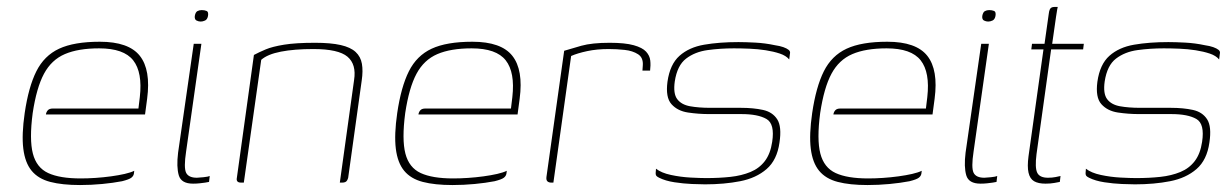

<svg xmlns="http://www.w3.org/2000/svg" viewBox="-20 -525 3540 552"><path d="M210 7Q159 7 124.5 -2Q90 -11 71 -34Q52 -57 47 -97.5Q42 -138 51 -200Q62 -275 84.5 -320Q107 -365 150 -385Q193 -405 267 -405Q350 -405 382 -364.5Q414 -324 403 -241L397 -196H112Q113 -203 117.5 -208Q122 -213 132 -213H378L382 -246Q390 -317 363 -351.5Q336 -386 265 -386Q205 -386 166.5 -369.5Q128 -353 106.5 -313Q85 -273 74 -200Q64 -124 74.5 -83.5Q85 -43 118.5 -27.5Q152 -12 212 -12Q232 -12 254.5 -13.5Q277 -15 299 -18Q321 -21 338.5 -25Q356 -29 366 -34L365 -26Q364 -19 357.5 -14Q351 -9 331 -4Q305 1 273.5 4Q242 7 210 7Z M535 3Q501 3 494 -21Q487 -45 492 -86L537 -399H559L515 -89Q508 -43 515 -28.5Q522 -14 546 -14Q551 -14 565 -15.5Q579 -17 583 -19L581 -2Q577 -1 570 0Q563 1 554 2Q545 3 535 3ZM557 -463Q551 -463 545 -466Q539 -469 540 -479Q542 -490 547.5 -493Q553 -496 560 -496Q568 -496 574 -493.5Q580 -491 578 -479Q576 -469 569.5 -466Q563 -463 557 -463Z M673 0Q658 0 661 -14L710 -367Q725 -375 744 -383Q763 -391 796.5 -396.5Q830 -402 886 -402Q931 -402 959.5 -395.5Q988 -389 1002.5 -375.5Q1017 -362 1020.5 -341.5Q1024 -321 1020 -294L981 -14Q980 -10 978 -6.5Q976 -3 972.5 -1.5Q969 0 964 0H957L998 -295Q1005 -340 979 -362Q953 -384 881 -384Q826 -384 787.5 -376.5Q749 -369 731 -353L681 0Z M1281 7Q1230 7 1195.5 -2Q1161 -11 1142 -34Q1123 -57 1118 -97.5Q1113 -138 1122 -200Q1133 -275 1155.5 -320Q1178 -365 1221 -385Q1264 -405 1338 -405Q1421 -405 1453 -364.5Q1485 -324 1474 -241L1468 -196H1183Q1184 -203 1188.5 -208Q1193 -213 1203 -213H1449L1453 -246Q1461 -317 1434 -351.5Q1407 -386 1336 -386Q1276 -386 1237.5 -369.5Q1199 -353 1177.5 -313Q1156 -273 1145 -200Q1135 -124 1145.5 -83.5Q1156 -43 1189.5 -27.5Q1223 -12 1283 -12Q1303 -12 1325.5 -13.5Q1348 -15 1370 -18Q1392 -21 1409.5 -25Q1427 -29 1437 -34L1436 -26Q1435 -19 1428.5 -14Q1422 -9 1402 -4Q1376 1 1344.5 4Q1313 7 1281 7Z M1571 0H1565Q1558 0 1554 -3.5Q1550 -7 1551 -16L1602 -379Q1621 -385 1651.5 -393.5Q1682 -402 1733 -402Q1777 -402 1802 -395Q1827 -388 1837.5 -376.5Q1848 -365 1849.5 -351Q1851 -337 1849 -322H1827L1828 -336Q1830 -359 1814.5 -369Q1799 -379 1776 -381.5Q1753 -384 1730 -384Q1696 -384 1668 -378Q1640 -372 1622 -364Z M2007 5Q1994 5 1969.5 4Q1945 3 1919 -1Q1893 -5 1875 -14Q1869 -17 1867 -19.5Q1865 -22 1865 -27Q1865 -32 1866 -40Q1881 -28 1909 -22Q1937 -16 1965.5 -14.5Q1994 -13 2010 -13Q2048 -13 2080 -16.5Q2112 -20 2137.5 -30.5Q2163 -41 2179 -62Q2195 -83 2200 -117Q2208 -169 2183.5 -183Q2159 -197 2112 -197H2019Q1988 -197 1958 -201.5Q1928 -206 1910.5 -225.5Q1893 -245 1899 -290Q1906 -340 1933.5 -364.5Q1961 -389 2004.5 -396.5Q2048 -404 2103 -404Q2123 -404 2151.5 -402.5Q2180 -401 2208 -395Q2222 -393 2232 -389.5Q2242 -386 2247.5 -381.5Q2253 -377 2251 -370L2249 -354Q2240 -365 2222 -371Q2204 -377 2181.5 -380.5Q2159 -384 2135 -385Q2111 -386 2090 -386Q2051 -386 2014.5 -381Q1978 -376 1952.5 -356.5Q1927 -337 1920 -291Q1915 -256 1927 -240Q1939 -224 1964 -219.5Q1989 -215 2022 -215H2110Q2146 -215 2173.5 -209Q2201 -203 2214.5 -182Q2228 -161 2221 -115Q2214 -65 2184 -39Q2154 -13 2108 -4Q2062 5 2007 5Z M2474 7Q2423 7 2388.5 -2Q2354 -11 2335 -34Q2316 -57 2311 -97.5Q2306 -138 2315 -200Q2326 -275 2348.5 -320Q2371 -365 2414 -385Q2457 -405 2531 -405Q2614 -405 2646 -364.5Q2678 -324 2667 -241L2661 -196H2376Q2377 -203 2381.5 -208Q2386 -213 2396 -213H2642L2646 -246Q2654 -317 2627 -351.5Q2600 -386 2529 -386Q2469 -386 2430.5 -369.5Q2392 -353 2370.5 -313Q2349 -273 2338 -200Q2328 -124 2338.5 -83.5Q2349 -43 2382.5 -27.5Q2416 -12 2476 -12Q2496 -12 2518.5 -13.5Q2541 -15 2563 -18Q2585 -21 2602.5 -25Q2620 -29 2630 -34L2629 -26Q2628 -19 2621.5 -14Q2615 -9 2595 -4Q2569 1 2537.5 4Q2506 7 2474 7Z M2799 3Q2765 3 2758 -21Q2751 -45 2756 -86L2801 -399H2823L2779 -89Q2772 -43 2779 -28.5Q2786 -14 2810 -14Q2815 -14 2829 -15.5Q2843 -17 2847 -19L2845 -2Q2841 -1 2834 0Q2827 1 2818 2Q2809 3 2799 3ZM2821 -463Q2815 -463 2809 -466Q2803 -469 2804 -479Q2806 -490 2811.5 -493Q2817 -496 2824 -496Q2832 -496 2838 -493.5Q2844 -491 2842 -479Q2840 -469 2833.5 -466Q2827 -463 2821 -463Z M2986 3Q2965 3 2953 -4Q2941 -11 2937 -28.5Q2933 -46 2937 -76L2980 -383H2945L2947 -399H2983L2995 -484Q2996 -493 2998 -497.5Q3000 -502 3003.5 -503.5Q3007 -505 3011 -505H3021Q3021 -505 3019.5 -498Q3018 -491 3016 -476L3005 -399H3096L3094 -383H3002L2960 -82Q2955 -43 2962 -28.5Q2969 -14 2993 -14Q3005 -14 3015 -16Q3025 -18 3029 -19L3027 -2Q3022 -1 3011 1Q3000 3 2986 3Z M3243 5Q3230 5 3205.5 4Q3181 3 3155 -1Q3129 -5 3111 -14Q3105 -17 3103 -19.5Q3101 -22 3101 -27Q3101 -32 3102 -40Q3117 -28 3145 -22Q3173 -16 3201.5 -14.5Q3230 -13 3246 -13Q3284 -13 3316 -16.5Q3348 -20 3373.5 -30.5Q3399 -41 3415 -62Q3431 -83 3436 -117Q3444 -169 3419.5 -183Q3395 -197 3348 -197H3255Q3224 -197 3194 -201.5Q3164 -206 3146.5 -225.5Q3129 -245 3135 -290Q3142 -340 3169.5 -364.5Q3197 -389 3240.5 -396.5Q3284 -404 3339 -404Q3359 -404 3387.5 -402.5Q3416 -401 3444 -395Q3458 -393 3468 -389.5Q3478 -386 3483.5 -381.5Q3489 -377 3487 -370L3485 -354Q3476 -365 3458 -371Q3440 -377 3417.5 -380.5Q3395 -384 3371 -385Q3347 -386 3326 -386Q3287 -386 3250.5 -381Q3214 -376 3188.5 -356.5Q3163 -337 3156 -291Q3151 -256 3163 -240Q3175 -224 3200 -219.5Q3225 -215 3258 -215H3346Q3382 -215 3409.5 -209Q3437 -203 3450.5 -182Q3464 -161 3457 -115Q3450 -65 3420 -39Q3390 -13 3344 -4Q3298 5 3243 5Z"/></svg>

Font: Genos Thin Thin
Style: Italic
Weight: 250
Italic angle: -8°
Version: Version 1.010